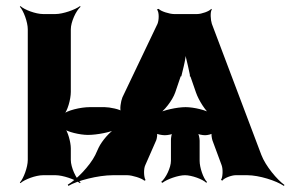

<svg xmlns="http://www.w3.org/2000/svg" viewBox="-20 -574 952 629"><path d="M212 -273V-478C212 -502 229 -539 244 -552L242 -554C226 -542 186 -528 162 -528H121C97 -528 60 -542 47 -554L45 -552C57 -539 71 -502 71 -478V-50C71 -26 57 11 45 24L47 26C60 14 97 0 121 0H162C186 0 226 14 242 26L244 24C229 11 212 -26 212 -50V-88C212 -108 202 -145 191 -156L188 -153C199 -142 242 -132 268 -132C298 -132 343 -141 362 -151L360 -154C341 -144 314 -113 303 -90L292 -66C274 -30 230 15 202 31L204 35C232 18 301 0 350 0H397C413 0 445 10 453 18L457 16C451 7 450 -21 456 -33L492 -115C494 -121 497 -136 493 -140L490 -138C494 -134 511 -131 520 -131C529 -131 546 -134 550 -138L546 -141C542 -137 540 -122 540 -115V-47C540 -25 523 10 508 22L512 25C527 13 564 0 586 0C608 0 644 13 656 25L658 22C646 10 634 -25 634 -47V-113C634 -121 631 -137 626 -142L622 -139C627 -134 643 -131 652 -131C659 -131 675 -134 678 -139L674 -141C671 -137 674 -120 676 -114L706 -33C711 -20 710 7 704 15L708 18C714 9 739 0 752 0H790C829 0 885 18 910 35L912 32C888 15 850 -30 836 -67L674 -496C670 -508 668 -535 674 -543L672 -545C666 -537 640 -528 626 -528H550C536 -528 506 -537 500 -545L494 -543C502 -535 501 -508 496 -496L381 -255C376 -243 371 -214 377 -206L382 -208C374 -216 339 -223 323 -223H274C244 -223 198 -212 186 -199L188 -197C201 -209 212 -249 212 -273ZM554 -271 572 -324H574C577 -335 579 -346 582 -357C586 -374 590 -396 590 -409H586C586 -396 592 -374 596 -357L602 -329V-328V-324L604 -323L622 -271C631 -245 654 -209 670 -198L674 -201C657 -213 615 -223 588 -223C560 -223 514 -213 493 -201L497 -198C517 -209 545 -245 554 -271Z"/></svg>

Font: Asimov
Style: EdgeWide
Weight: 500
Designer: Google
Version: Version 2.000980: 2014